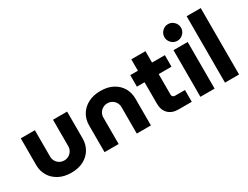

<svg xmlns="http://www.w3.org/2000/svg" viewBox="-70 -1285 2359 1828"><g transform="rotate(-30 1109.5 -371.0)"><path d="M314 12.3Q235 12.3 177.3 -18.5Q119.7 -49.3 88.7 -101.5Q57.7 -153.7 57.7 -218V-512.7H212.7V-222Q212.7 -195.3 225.7 -172.7Q238.7 -150 261.5 -136.5Q284.3 -123 312.7 -123Q341 -123 363.5 -136.5Q386 -150 399 -172.7Q412 -195.3 412 -222V-512.7H567.3V-218Q567.3 -153.7 537.2 -101.5Q507 -49.3 450.3 -18.5Q393.7 12.3 314 12.3Z M682.7 0V-294.7Q682.7 -359 713.7 -411.2Q744.7 -463.3 802.3 -494Q860 -524.7 939 -524.7Q1018.7 -524.7 1075.3 -494Q1132 -463.3 1162.2 -411.2Q1192.3 -359 1192.3 -294.7V0H1037V-290.7Q1037 -317.7 1024 -340.2Q1011 -362.7 988.5 -376.2Q966 -389.7 937.7 -389.7Q909.3 -389.7 886.5 -376.2Q863.7 -362.7 850.7 -340.2Q837.7 -317.7 837.7 -290.7V0Z M1496 0Q1425.3 0 1385.3 -40.3Q1345.3 -80.7 1345.3 -150V-638H1500.7V-158.7Q1500.7 -146.7 1509.3 -138.2Q1518 -129.7 1530 -129.7H1641.7V0ZM1261.3 -386V-512.7H1641.7V-386Z M1736.7 0V-512.7H1892.7V0ZM1814.7 -571Q1777.3 -571 1750.3 -598.2Q1723.3 -625.3 1723.3 -662.3Q1723.3 -699.7 1750.3 -726.8Q1777.3 -754 1814.7 -754Q1852 -754 1879 -726.8Q1906 -699.7 1906 -662.3Q1906 -625.3 1879 -598.2Q1852 -571 1814.7 -571Z M2006.7 0V-730H2161.7V0Z"/></g></svg>

Font: MuseoModerno Thin
Style: Regular
Weight: 100
Designer: Pablo Cosgaya, Héctor Gatti, Marcela Romero, and the Authors of The MuseoModerno Project.
Foundry: Omnibus-Type Team
Version: Version 1.003